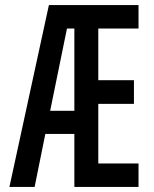

<svg xmlns="http://www.w3.org/2000/svg" viewBox="-20 -734 603 754"><path d="M17 0H116L158 -208H272V0H524V-92H366V-326H506V-419H366V-622H524V-714H172ZM243 -622H272V-299H177Z"/></svg>

Font: Noto Sans Mono SemiCondensed Medium
Style: Regular
Weight: 500
Width: 4
Designer: Monotype Design Team
Foundry: Monotype Imaging Inc.
Version: Version 2.014